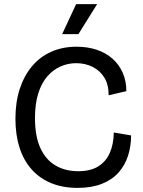

<svg xmlns="http://www.w3.org/2000/svg" viewBox="-20 -900 694 933"><path d="M357 13Q285 13 229 -10Q173 -33 134 -76.5Q95 -120 75 -182.5Q55 -245 55 -323Q55 -404 76 -468Q97 -532 135.5 -578Q174 -624 229 -648.5Q284 -673 352 -673Q406 -673 450.5 -658Q495 -643 527 -614.5Q559 -586 576.5 -546Q594 -506 594 -457L508 -437Q508 -489 487 -523Q466 -557 430 -575Q394 -593 350 -593Q310 -593 274 -577Q238 -561 210 -529Q182 -497 166 -446.5Q150 -396 150 -326Q150 -238 176 -181Q202 -124 249.5 -96Q297 -68 360 -68Q420 -68 457.5 -91.5Q495 -115 513.5 -157Q532 -199 533 -256L617 -242Q617 -189 602 -142.5Q587 -96 555.5 -61Q524 -26 474.5 -6.5Q425 13 357 13ZM361 -734H282L350 -880H452Z"/></svg>

Font: Bricolage Grotesque 36pt
Style: Regular
Weight: 400
Designer: Mathieu Triay
Foundry: Atelier Triay
Version: Version 1.001;gftools[0.9.33.dev8+g029e19f]